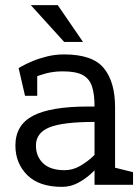

<svg xmlns="http://www.w3.org/2000/svg" viewBox="-20 -720 543 748"><path d="M221.7 8Q132.2 8 86.1 -38Q40 -84 40 -153Q40 -233 108.7 -269Q177.3 -305 323.3 -305H348.3V-245Q224 -245 172 -223.6Q120 -202.2 120 -153Q120 -110.8 148 -83.9Q176 -57 231.7 -57ZM82 -403 52.5 -455Q52.5 -455 66.9 -463Q81.3 -471 106 -481.5Q130.7 -492 162.7 -500Q194.7 -508 230 -508L225 -442Q189.8 -442 161 -434.5Q132.2 -427 111.6 -417.5Q91 -408 82 -403ZM428.3 -245 348.3 -305Q348.3 -353 338.4 -383.2Q328.5 -413.5 302 -427.8Q275.5 -442 225 -442L230 -508Q340.7 -508 384.5 -454.5Q428.3 -401 428.3 -302ZM390 -163.3 416.7 -146.7Q416.7 -146.7 407.2 -131Q397.7 -115.3 379.9 -92.3Q362.2 -69.3 337.9 -46.3Q313.7 -23.3 284.2 -7.7Q254.7 8 221.7 8L231.7 -57Q263 -57 291.1 -73Q319.2 -89 341.8 -110.2Q364.3 -131.3 377.2 -147.3Q390 -163.3 390 -163.3ZM428.3 -45 348.3 -60V-305L428.3 -245ZM348.3 -60 428.3 -140V0H348.3ZM418.3 0 411.7 -70.8 498.3 -49.2V0ZM125 -346.7H77.5L52.5 -455H125ZM100 -700H205L303.3 -556.7H230Z"/></svg>

Font: Epunda Slab Light
Style: Regular
Weight: 300
Designer: Simon Atzbach
Foundry: typofactur
Version: Version 1.102